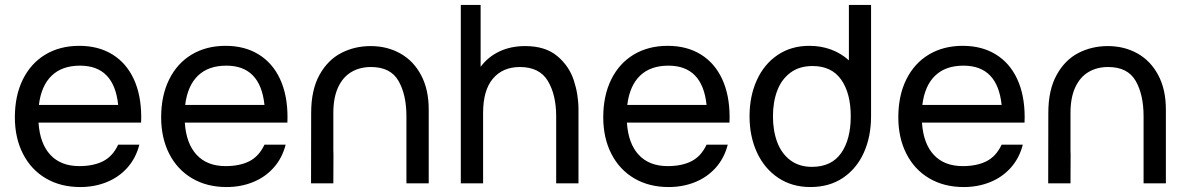

<svg xmlns="http://www.w3.org/2000/svg" viewBox="-20 -740 4786 775"><path d="M135.5 -245Q141 -160.5 183.2 -115Q225.5 -69.5 300 -69.5Q357 -69.5 396 -89.2Q435 -109 457 -156H542.5Q528.5 -101.5 494 -63Q459.5 -24.5 410.5 -4.8Q361.5 15 304 15Q225 15 165.2 -20Q105.5 -55 72.8 -119Q40 -183 40 -266.5Q40 -354 72.2 -419.2Q104.5 -484.5 163.2 -519.8Q222 -555 300 -555Q377.5 -555 433.8 -520.2Q490 -485.5 520 -420.8Q550 -356 550 -267Q550 -252.5 549.5 -245ZM137 -316.5H457Q440.5 -475 303 -475Q230.5 -475 188.5 -434.5Q146.5 -394 137 -316.5Z M726 -245Q731.5 -160.5 773.8 -115Q816 -69.5 890.5 -69.5Q947.5 -69.5 986.5 -89.2Q1025.5 -109 1047.5 -156H1133Q1119 -101.5 1084.5 -63Q1050 -24.5 1001 -4.8Q952 15 894.5 15Q815.5 15 755.8 -20Q696 -55 663.2 -119Q630.5 -183 630.5 -266.5Q630.5 -354 662.8 -419.2Q695 -484.5 753.8 -519.8Q812.5 -555 890.5 -555Q968 -555 1024.2 -520.2Q1080.5 -485.5 1110.5 -420.8Q1140.5 -356 1140.5 -267Q1140.5 -252.5 1140 -245ZM727.5 -316.5H1047.5Q1031 -475 893.5 -475Q821 -475 779 -434.5Q737 -394 727.5 -316.5Z M1710.5 -298.5V0H1620.5V-270.5Q1620.5 -358.5 1588.2 -414Q1556 -469.5 1477.5 -469.5Q1432 -469.5 1397.8 -449Q1363.5 -428.5 1344.5 -387Q1325.5 -345.5 1325.5 -284.5V-133.5L1326 -115.5L1325.5 0H1235.5L1236 -284.5Q1236 -376.5 1269.2 -437Q1302.5 -497.5 1356.8 -525.8Q1411 -554 1476 -554Q1543 -554 1596.2 -524Q1649.5 -494 1680 -436.2Q1710.5 -378.5 1710.5 -298.5Z M2315 -298.5V0H2225V-270.5Q2225 -357.5 2191.2 -413.5Q2157.5 -469.5 2078.5 -469.5Q2009.5 -469.5 1969.8 -422.8Q1930 -376 1930 -284.5V0H1840V-720H1920V-470.5Q1950.5 -511 1996.2 -532.5Q2042 -554 2100 -554Q2181 -554 2229 -514Q2277 -474 2296 -416.2Q2315 -358.5 2315 -298.5Z M2510.5 -245Q2516 -160.5 2558.2 -115Q2600.5 -69.5 2675 -69.5Q2732 -69.5 2771 -89.2Q2810 -109 2832 -156H2917.5Q2903.5 -101.5 2869 -63Q2834.5 -24.5 2785.5 -4.8Q2736.5 15 2679 15Q2600 15 2540.2 -20Q2480.5 -55 2447.8 -119Q2415 -183 2415 -266.5Q2415 -354 2447.2 -419.2Q2479.5 -484.5 2538.2 -519.8Q2597 -555 2675 -555Q2752.5 -555 2808.8 -520.2Q2865 -485.5 2895 -420.8Q2925 -356 2925 -267Q2925 -252.5 2924.5 -245ZM2512 -316.5H2832Q2815.5 -475 2678 -475Q2605.5 -475 2563.5 -434.5Q2521.5 -394 2512 -316.5Z M3406.5 -720H3496V-270.5Q3496 -189 3467 -124.2Q3438 -59.5 3382.8 -22.2Q3327.5 15 3251 15Q3177 15 3121.2 -22.2Q3065.5 -59.5 3035.5 -124.5Q3005.5 -189.5 3005.5 -270.5Q3005.5 -351.5 3034.8 -416.2Q3064 -481 3118.8 -518Q3173.5 -555 3247 -555Q3294 -555 3334.5 -540Q3375 -525 3406.5 -496.5ZM3414 -270.5Q3414 -364 3375.2 -418.8Q3336.5 -473.5 3260 -473.5Q3207 -473.5 3171 -447Q3135 -420.5 3117.5 -374.8Q3100 -329 3100 -270.5Q3100 -211.5 3117.5 -165.5Q3135 -119.5 3170.5 -93Q3206 -66.5 3257.5 -66.5Q3336 -66.5 3375 -121.8Q3414 -177 3414 -270.5Z M3701.5 -245Q3707 -160.5 3749.2 -115Q3791.5 -69.5 3866 -69.5Q3923 -69.5 3962 -89.2Q4001 -109 4023 -156H4108.5Q4094.5 -101.5 4060 -63Q4025.5 -24.5 3976.5 -4.8Q3927.5 15 3870 15Q3791 15 3731.2 -20Q3671.5 -55 3638.8 -119Q3606 -183 3606 -266.5Q3606 -354 3638.2 -419.2Q3670.5 -484.5 3729.2 -519.8Q3788 -555 3866 -555Q3943.5 -555 3999.8 -520.2Q4056 -485.5 4086 -420.8Q4116 -356 4116 -267Q4116 -252.5 4115.5 -245ZM3703 -316.5H4023Q4006.5 -475 3869 -475Q3796.5 -475 3754.5 -434.5Q3712.5 -394 3703 -316.5Z M4686 -298.5V0H4596V-270.5Q4596 -358.5 4563.8 -414Q4531.5 -469.5 4453 -469.5Q4407.5 -469.5 4373.2 -449Q4339 -428.5 4320 -387Q4301 -345.5 4301 -284.5V-133.5L4301.5 -115.5L4301 0H4211L4211.5 -284.5Q4211.5 -376.5 4244.8 -437Q4278 -497.5 4332.2 -525.8Q4386.5 -554 4451.5 -554Q4518.5 -554 4571.8 -524Q4625 -494 4655.5 -436.2Q4686 -378.5 4686 -298.5Z"/></svg>

Font: CCSD_manrope Medium
Style: Regular
Weight: 500
Designer: Mikhail Sharanda
Foundry: Mikhail Sharanda
Version: Version 4.503